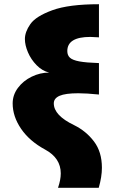

<svg xmlns="http://www.w3.org/2000/svg" viewBox="-20 -789 535 910"><path d="M463 6Q463 49 448 101H255Q268 63 268 33Q268 -40 194 -80Q120 -120 80 -178.5Q40 -237 40 -299Q40 -339 65 -372.5Q90 -406 130 -425.5Q170 -445 213 -445Q180 -453 153.5 -480Q127 -507 112.5 -541Q98 -575 98 -604Q98 -638 124 -675Q150 -712 228 -740.5Q306 -769 449 -769V-612Q419 -614 408 -614Q299 -614 299 -547Q299 -527 311.5 -515.5Q324 -504 356 -498Q388 -492 449 -490V-341Q390 -347 351 -347Q290 -347 262.5 -335Q235 -323 235 -299Q235 -242 331 -196Q388 -168 425.5 -118.5Q463 -69 463 6Z"/></svg>

Font: Dela Gothic One
Style: Regular
Weight: 400
Designer: aratakana
Foundry: aratakana
Version: Version 1.004